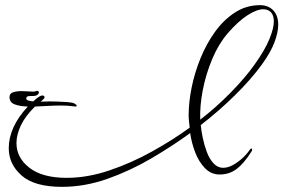

<svg xmlns="http://www.w3.org/2000/svg" viewBox="-20 -569 1101 746"><path d="M221 157Q114 157 64 113Q14 69 14 7Q14 -75 88 -155Q57 -156 37 -163.5Q17 -171 17 -192Q17 -206 31 -210.5Q45 -215 63 -215Q76 -215 88 -214Q100 -213 108 -213Q116 -213 120 -215Q122 -216 124 -216Q131 -216 131 -209Q131 -205 125.5 -200.5Q120 -196 106 -196H97Q92 -196 87.5 -194.5Q83 -193 82 -187V-186Q82 -181 90 -178.5Q98 -176 109 -175L123 -187Q137 -198 144 -198Q153 -198 153 -191Q153 -187 147 -182L138 -174Q148 -174 156.5 -174.5Q165 -175 171 -175Q178 -175 198.5 -174.5Q219 -174 240 -172.5Q261 -171 269 -167Q278 -162 278 -158Q278 -155 273 -155Q269 -155 265 -156Q243 -159 217 -159Q193 -159 167 -157.5Q141 -156 116 -155Q79 -119 61.5 -82.5Q44 -46 44 -13Q44 44 94.5 83Q145 122 239 122Q320 122 405.5 93Q491 64 571 19.5Q651 -25 717 -73Q716 -84 714.5 -96.5Q713 -109 713 -122Q713 -171 724.5 -228.5Q736 -286 759 -342.5Q782 -399 815.5 -445.5Q849 -492 893 -520.5Q937 -549 990 -549Q1022 -549 1041.5 -529Q1061 -509 1061 -473Q1061 -444 1046.5 -405Q1032 -366 998 -319Q957 -262 893.5 -199.5Q830 -137 760 -83Q762 -61 768 -32.5Q774 -4 784 22.5Q794 49 810 66Q826 83 847 83Q865 83 884.5 72.5Q904 62 922 45.5Q940 29 951 12Q954 8 957 8Q959 8 959.5 12Q960 16 957 20Q928 66 899.5 87.5Q871 109 833 109Q800 109 776 84Q752 59 738 22Q724 -15 719 -52Q649 -1 567 47Q485 95 397 126Q309 157 221 157ZM758 -104Q820 -152 876 -209Q932 -266 969 -318Q1009 -374 1026.5 -416.5Q1044 -459 1044 -486Q1044 -509 1033 -521Q1022 -533 1003 -533Q978 -533 942 -510Q906 -487 865 -440Q829 -398 804.5 -339.5Q780 -281 768 -219.5Q756 -158 758 -104Z"/></svg>

Font: WindSong
Style: Regular
Weight: 400
Designer: Robert E. Leuschke
Foundry: Robert E. Leuschke
Version: Version 1.010; ttfautohint (v1.8.3)